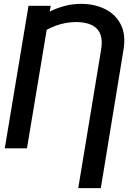

<svg xmlns="http://www.w3.org/2000/svg" viewBox="-20 -757 662 980"><path d="M494.6 203.1H379.4L496.1 -503.4Q507.8 -575.2 475.3 -609.6Q442.9 -644 367.2 -644.5Q313.5 -644 262.5 -625Q211.4 -606 166.5 -570.8L182.6 -667Q208.5 -685.5 241.7 -701.7Q274.9 -717.8 313.7 -727.5Q352.5 -737.3 394.5 -737.3Q461.9 -737.3 515.6 -710.9Q569.3 -684.6 596.2 -632.6Q623 -580.6 610.4 -503.4ZM238.8 -727.5 117.7 0H4.4L125.5 -727.5Z"/></svg>

Font: Inter 28pt Medium
Style: Italic
Weight: 500
Italic angle: -9.3988°
Designer: Rasmus Andersson
Foundry: rsms
Version: Version 4.001;git-66647c0bb